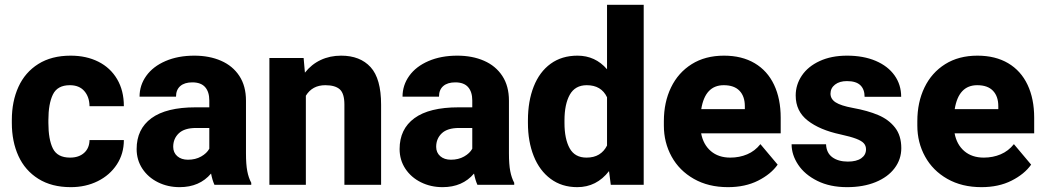

<svg xmlns="http://www.w3.org/2000/svg" viewBox="-20 -770 4352 800"><path d="M496.1 -186.5Q496.1 -129.4 466.8 -84.7Q437.5 -40 387.2 -15.1Q336.9 9.8 274.9 9.8Q195.3 9.8 139.9 -24.9Q84.5 -59.6 56.9 -119.9Q29.3 -180.2 29.3 -257.8V-270Q29.3 -347.7 56.9 -408.2Q84.5 -468.8 139.6 -503.4Q194.8 -538.1 274.4 -538.1Q339.8 -538.1 389.9 -512.9Q439.9 -487.8 468 -440.2Q496.1 -392.6 496.1 -327.6H353Q352.5 -366.2 331.3 -390.6Q310.1 -415 271 -415Q219.2 -415 200.4 -376.2Q181.6 -337.4 181.6 -270V-257.8Q181.6 -189 200.4 -151.1Q219.2 -113.3 272 -113.3Q308.6 -113.3 330.6 -133.1Q352.5 -152.8 353 -186.5Z M1026.9 -8.3V0H873.5Q864.7 -19.5 859.4 -46.9Q811.5 9.8 728.5 9.8Q679.2 9.8 638.2 -10.5Q597.2 -30.8 573.2 -67.1Q549.3 -103.5 549.3 -148.9Q549.3 -232.4 611.1 -277.6Q672.9 -322.8 794.9 -322.8H852.1V-351.6Q852.1 -387.2 834.7 -407Q817.4 -426.8 781.2 -426.8Q749 -426.8 731.2 -411.4Q713.4 -396 713.4 -367.2H561.5Q561.5 -415 589.6 -454.1Q617.7 -493.2 669.7 -515.6Q721.7 -538.1 789.6 -538.1Q852.5 -538.1 901.1 -516.8Q949.7 -495.6 977.3 -453.6Q1004.9 -411.6 1004.9 -350.6V-131.8Q1004.9 -85 1010.3 -57.1Q1015.6 -29.3 1026.9 -8.3ZM852.1 -150.4V-236.8H797.4Q748.5 -236.8 725.1 -214.6Q701.7 -192.4 701.7 -158.2Q701.7 -134.3 718.5 -119.4Q735.4 -104.5 763.2 -104.5Q794.4 -104.5 818.1 -117.9Q841.8 -131.3 852.1 -150.4Z M1567.9 -333.5V0H1415V-334.5Q1415 -380.4 1395.8 -397.7Q1376.5 -415 1335.4 -415Q1281.2 -415 1254.4 -371.1V0H1102.5V-528.3H1245.1L1250.5 -467.3Q1277.8 -502 1316.2 -520Q1354.5 -538.1 1401.4 -538.1Q1480.5 -538.1 1524.2 -490.2Q1567.9 -442.4 1567.9 -333.5Z M2122.6 -8.3V0H1969.2Q1960.4 -19.5 1955.1 -46.9Q1907.2 9.8 1824.2 9.8Q1774.9 9.8 1733.9 -10.5Q1692.9 -30.8 1668.9 -67.1Q1645 -103.5 1645 -148.9Q1645 -232.4 1706.8 -277.6Q1768.6 -322.8 1890.6 -322.8H1947.8V-351.6Q1947.8 -387.2 1930.4 -407Q1913.1 -426.8 1877 -426.8Q1844.7 -426.8 1826.9 -411.4Q1809.1 -396 1809.1 -367.2H1657.2Q1657.2 -415 1685.3 -454.1Q1713.4 -493.2 1765.4 -515.6Q1817.4 -538.1 1885.3 -538.1Q1948.2 -538.1 1996.8 -516.8Q2045.4 -495.6 2073 -453.6Q2100.6 -411.6 2100.6 -350.6V-131.8Q2100.6 -85 2106 -57.1Q2111.3 -29.3 2122.6 -8.3ZM1947.8 -150.4V-236.8H1893.1Q1844.2 -236.8 1820.8 -214.6Q1797.4 -192.4 1797.4 -158.2Q1797.4 -134.3 1814.2 -119.4Q1831.1 -104.5 1858.9 -104.5Q1890.1 -104.5 1913.8 -117.9Q1937.5 -131.3 1947.8 -150.4Z M2662.1 -750V0H2524.9L2517.6 -57.1Q2465.8 9.8 2385.3 9.8Q2320.8 9.8 2274.4 -24.7Q2228 -59.1 2203.9 -119.6Q2179.7 -180.2 2179.7 -257.8V-268.1Q2179.7 -348.6 2203.9 -409.7Q2228 -470.7 2274.4 -504.4Q2320.8 -538.1 2386.2 -538.1Q2460.4 -538.1 2509.3 -481.4V-750ZM2509.3 -163.6V-364.7Q2485.4 -415 2424.8 -415Q2376.5 -415 2354.2 -375.5Q2332 -335.9 2332 -268.1V-257.8Q2332 -191.4 2353.5 -152.3Q2375 -113.3 2423.8 -113.3Q2454.6 -113.3 2475.8 -126.2Q2497.1 -139.2 2509.3 -163.6Z M3232.9 -214.4H2901.4Q2910.2 -167.5 2941.9 -140.4Q2973.6 -113.3 3022.9 -113.3Q3061 -113.3 3093.3 -127Q3125.5 -140.6 3148.4 -169.4L3220.2 -84Q3192.4 -44.4 3138.7 -17.3Q3085 9.8 3013.2 9.8Q2931.6 9.8 2871.1 -24.7Q2810.5 -59.1 2778.3 -117.7Q2746.1 -176.3 2746.1 -246.6V-265.1Q2746.1 -343.8 2775.9 -405.5Q2805.7 -467.3 2862.1 -502.7Q2918.5 -538.1 2996.6 -538.1Q3071.3 -538.1 3124.5 -506.6Q3177.7 -475.1 3205.3 -416.7Q3232.9 -358.4 3232.9 -279.3ZM3083.5 -327.6Q3083.5 -368.7 3061.3 -391.8Q3039.1 -415 2995.6 -415Q2918 -415 2901.9 -315.4H3083.5Z M3295.4 -372.1Q3295.4 -417 3321 -455.1Q3346.7 -493.2 3395.3 -515.6Q3443.8 -538.1 3509.3 -538.1Q3577.6 -538.1 3628.7 -516.4Q3679.7 -494.6 3707.3 -455.8Q3734.9 -417 3734.9 -366.7H3582.5Q3582.5 -397.9 3564.7 -415Q3546.9 -432.1 3508.8 -432.1Q3478 -432.1 3459.2 -417.5Q3440.4 -402.8 3440.4 -379.9Q3440.4 -357.4 3461.9 -343.5Q3483.4 -329.6 3533.7 -320.3Q3595.7 -309.1 3639.4 -290.5Q3683.1 -272 3709.2 -238.5Q3735.4 -205.1 3735.4 -152.8Q3735.4 -106.4 3707.5 -69.3Q3679.7 -32.2 3628.4 -11.2Q3577.1 9.8 3509.3 9.8Q3438 9.8 3385.5 -16.4Q3333 -42.5 3305.7 -83.7Q3278.3 -125 3278.3 -168.9H3421.9Q3423.3 -132.8 3448.2 -114.7Q3473.1 -96.7 3512.7 -96.7Q3548.8 -96.7 3568.6 -110.6Q3588.4 -124.5 3588.4 -147.9Q3588.4 -162.6 3579.3 -172.9Q3570.3 -183.1 3547.4 -191.9Q3524.4 -200.7 3481.9 -210Q3395.5 -228.5 3345.5 -267.6Q3295.4 -306.6 3295.4 -372.1Z M4289.1 -214.4H3957.5Q3966.3 -167.5 3998 -140.4Q4029.8 -113.3 4079.1 -113.3Q4117.2 -113.3 4149.4 -127Q4181.6 -140.6 4204.6 -169.4L4276.4 -84Q4248.5 -44.4 4194.8 -17.3Q4141.1 9.8 4069.3 9.8Q3987.8 9.8 3927.2 -24.7Q3866.7 -59.1 3834.5 -117.7Q3802.2 -176.3 3802.2 -246.6V-265.1Q3802.2 -343.8 3832 -405.5Q3861.8 -467.3 3918.2 -502.7Q3974.6 -538.1 4052.7 -538.1Q4127.4 -538.1 4180.7 -506.6Q4233.9 -475.1 4261.5 -416.7Q4289.1 -358.4 4289.1 -279.3ZM4139.6 -327.6Q4139.6 -368.7 4117.4 -391.8Q4095.2 -415 4051.8 -415Q3974.1 -415 3958 -315.4H4139.6Z"/></svg>

Font: Heebo ExtraBold
Style: Regular
Weight: 800
Designer: Oded Ezer
Foundry: Meir Sadan
Version: Version 2.001; ttfautohint (v1.5.14-ce02) -l 8 -r 50 -G 200 